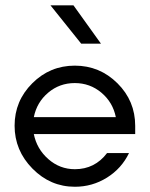

<svg xmlns="http://www.w3.org/2000/svg" viewBox="-20 -695 566 726"><path d="M107.9 -252H418Q406.7 -308.1 363.5 -344.5Q320.3 -380.9 262.7 -380.9Q205.1 -380.9 162.1 -344.5Q119.1 -308.1 107.9 -252ZM491.2 -219.2V-188H107.9Q119.1 -131.8 162.6 -93.5Q206.1 -55.2 263.2 -55.2Q338.4 -55.2 384.8 -116.2H467.8Q439.9 -58.1 384.5 -23.4Q329.1 11.2 263.2 11.2Q170.4 11.2 102.8 -57.4Q35.2 -126 35.2 -219.7Q35.2 -313.5 102.1 -380.1Q168.9 -446.8 262.9 -446.8Q356.9 -446.8 424.1 -380.1Q491.2 -313.5 491.2 -219.2ZM361.8 -529.8H287.1L170.9 -674.8H257.8Z"/></svg>

Font: Arcon-Regular
Style: Regular
Weight: 400
Designer: M. Zarth
Foundry: martin zarth - visuelle & digitale kommunikation
Version: Version 1.131;PS 001.131;hotconv 1.0.70;makeotf.lib2.5.58329